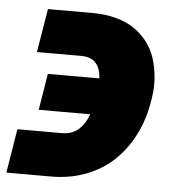

<svg xmlns="http://www.w3.org/2000/svg" viewBox="-46 -586 594 642"><g transform="rotate(5 251.0 -264.5)"><path d="M22.7 -133.5H173.3Q234.4 -133.5 261 -204.5H88.1L108 -326.7H280.9Q277 -396.3 214.5 -396.3H65.3L89.5 -542.6H238.6Q281.2 -542.6 316.9 -533.2Q352.6 -523.8 378.6 -506.4Q404.5 -489 423.7 -464.1Q442.8 -439.3 452.4 -408.9Q462 -378.6 464.7 -343Q467.3 -307.5 460.2 -268.5L458.8 -259.9Q448.5 -200.3 422.8 -150.4Q397 -100.5 358.3 -63.7Q319.6 -27 265.8 -6.4Q212 14.2 149.1 14.2H-1.4Z"/></g></svg>

Font: Karasuma Gothic
Style: Italic
Weight: 900
Italic angle: -9.39999°
Designer: Rasmus Andersson / Ryoko Nishizuka
Foundry: Genbu
Version: Version 1.00